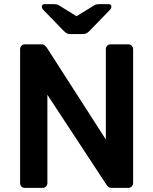

<svg xmlns="http://www.w3.org/2000/svg" viewBox="-20 -916 747 936"><path d="M324 -750Q315 -750 308 -752.5Q301 -755 290 -766L193 -866Q184 -875 184 -883Q184 -896 199 -896H237Q245 -896 253.5 -895Q262 -894 269 -889L353 -837L438 -889Q445 -894 453 -895Q461 -896 469 -896H508Q523 -896 523 -883Q523 -875 514 -866L417 -766Q406 -755 399 -752.5Q392 -750 383 -750ZM102 0Q91 0 84.5 -6.5Q78 -13 78 -24V-675Q78 -686 84.5 -693Q91 -700 102 -700H179Q193 -700 199.5 -693.5Q206 -687 208 -684L496 -236V-675Q496 -686 502.5 -693Q509 -700 520 -700H604Q615 -700 622 -693Q629 -686 629 -675V-25Q629 -14 622 -7Q615 0 605 0H527Q513 0 506.5 -6.5Q500 -13 498 -17L211 -454V-24Q211 -13 204 -6.5Q197 0 186 0Z"/></svg>

Font: Fz Rubik Med
Style: Regular
Weight: 500
Designer: Hubert and Fischer
Foundry: Hubert and Fischer
Version: Vit hóa bi FontZin.com